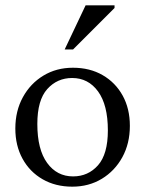

<svg xmlns="http://www.w3.org/2000/svg" viewBox="-20 -690 544 720"><path d="M251 10Q188 10 139.8 -17.8Q91.5 -45.5 64.5 -94.8Q37.5 -144 37.5 -208Q37.5 -274 65.8 -325.5Q94 -377 142.8 -406.5Q191.5 -436 253.5 -436Q317 -436 365 -408.2Q413 -380.5 440 -331.5Q467 -282.5 467 -218Q467 -152 438.8 -100.5Q410.5 -49 361.8 -19.5Q313 10 251 10ZM254 -28.5Q310.5 -28.5 347.5 -70.2Q384.5 -112 384.5 -201Q384.5 -296.5 347.8 -347Q311 -397.5 250.5 -397.5Q194.5 -397.5 157.2 -356Q120 -314.5 120 -225Q120 -129.5 156.8 -79Q193.5 -28.5 254 -28.5ZM222.5 -504.5 301 -670H409.5V-660L254 -504.5Z"/></svg>

Font: Newsreader Text
Style: Regular
Weight: 400
Designer: Hugues Gentile
Foundry: Production Type
Version: Version 1.002